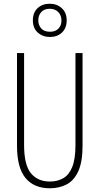

<svg xmlns="http://www.w3.org/2000/svg" viewBox="-20 -998 533 1028"><path d="M422 -218Q422 -132 399.5 -82Q377 -32 337.5 -11Q298 10 247 10Q162 10 116.5 -45Q71 -100 71 -218V-714H109V-221Q109 -115 145.5 -70.5Q182 -26 247 -26Q288 -26 319 -44Q350 -62 367 -104.5Q384 -147 384 -221V-714H422ZM247 -800Q209 -800 182.5 -823.5Q156 -847 156 -889Q156 -931 181.5 -954.5Q207 -978 246 -978Q285 -978 311 -954Q337 -930 337 -889Q337 -848 312 -824Q287 -800 247 -800ZM248 -828Q276 -828 292.5 -844.5Q309 -861 309 -888Q309 -916 292 -933.5Q275 -951 246 -951Q217 -951 201 -933.5Q185 -916 185 -889Q185 -864 200.5 -846Q216 -828 248 -828Z"/></svg>

Font: Noto Sans Devanagari ExtraCondensed ExtraLight
Style: Regular
Weight: 200
Width: 2
Designer: Jelle Bosma - Monotype Design Team
Foundry: Monotype Imaging Inc.
Version: Version 2.004; ttfautohint (v1.8.4.7-5d5b)